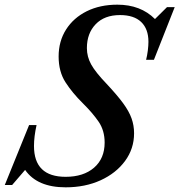

<svg xmlns="http://www.w3.org/2000/svg" viewBox="-68 -792 768 822"><path d="M213 10Q91.5 10 39.5 -64.5L-16 0H-47.5L56.5 -256.5H88.5Q77.5 -207 77.5 -167Q77.5 -35 213 -35Q289.5 -35 334.8 -74.2Q380 -113.5 380 -181.5Q380 -233 354.5 -270.5Q329 -308 286.5 -350Q241.5 -394.5 212.2 -440Q183 -485.5 183 -550Q183 -615.5 214.8 -665.5Q246.5 -715.5 303.2 -743.8Q360 -772 434.5 -772Q534 -772 595.5 -710.5L647 -761.5H680L591 -536H557.5Q562 -553.5 564.8 -575.2Q567.5 -597 567.5 -613Q567.5 -668 536.5 -697.8Q505.5 -727.5 446 -727.5Q379 -727.5 341.5 -688.2Q304 -649 304 -586Q304 -549 322.5 -515.8Q341 -482.5 388.5 -433Q433 -385.5 458.8 -350.5Q484.5 -315.5 495.2 -285.2Q506 -255 506 -221.5Q506 -155.5 467.5 -103Q429 -50.5 362.8 -20.2Q296.5 10 213 10Z"/></svg>

Font: Libre Caslon Text Medium Italic
Style: Regular
Weight: 500
Italic angle: -22.583°
Designer: Pablo Impallari, Rodrigo Fuenzalida, Katja Schimmel
Foundry: Pablo Impallari, Rodrigo Fuenzalida
Version: Version 2.000